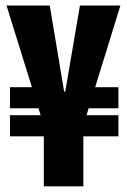

<svg xmlns="http://www.w3.org/2000/svg" viewBox="-20 -673 455 687"><path d="M15.7 -260.8H403.7V-185.3H15.7ZM136.8 -224.3 3.3 -653.2H158L209.5 -345.3H213.5L266 -653.2H410.8L278.3 -224.3V-6.2H136.8ZM15.7 -361H182.2V-285.5H15.7ZM269.3 -361H403.7V-285.5H269.3Z"/></svg>

Font: Bricolage Grotesque 96pt Condensed ExBd
Style: Regular
Weight: 800
Width: 3
Designer: Mathieu Triay
Foundry: Atelier Triay
Version: Version 1.001;Glyphs 3.2 (3207)